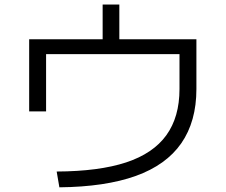

<svg xmlns="http://www.w3.org/2000/svg" viewBox="-20 -798 978 832"><path d="M526.4 -94.2C448.2 -68.5 348 -55.3 225.6 -54.7L237.3 13.7C370.1 12.4 480.5 -4.1 568.4 -35.6C656.2 -67.2 722 -114.4 765.6 -177.2C809.2 -240.1 831.1 -318.4 831.1 -412.1V-627.9H497.1V-778.3H424.8V-627.9H106.4V-315.4H179.7V-563.5H757.8V-412.1C757.8 -331.4 738.8 -264.6 700.7 -211.9C662.6 -159.2 604.5 -120 526.4 -94.2Z"/></svg>

Font: Pretendard Variable
Style: Regular
Weight: 400
Designer: Base glyphs from Inter by Rasmus Andersson; Hangeul glyphs from Noto Sans CJK(Source Han Sans) by Jang Soo-young and Kan
Foundry: Kil Hyung-jin
Version: Version 1.309;Glyphs 3.2 (3225)